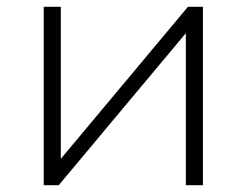

<svg xmlns="http://www.w3.org/2000/svg" viewBox="-20 -542 722 562"><path d="M108 0V-522H158V-77L530 -522H574V0H524V-445L152 0Z"/></svg>

Font: mBank Light
Style: Regular
Weight: 300
Designer: Julieta Ulanovsky
Foundry: Julieta Ulanovsky
Version: Version 7.200;PS 007.200;hotconv 1.0.88;makeotf.lib2.5.64775